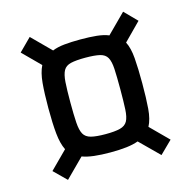

<svg xmlns="http://www.w3.org/2000/svg" viewBox="-103 -795 899 903"><g transform="rotate(-15 346.5 -344.0)"><path d="M119 4 59 -55 143 -139Q127 -171 122 -221.5Q117 -272 117 -345Q117 -417 121.5 -467Q126 -517 142 -549L59 -632L119 -692L209 -602Q233 -612 267 -615.5Q301 -619 346 -619Q391 -619 425 -615.5Q459 -612 483 -602L574 -693L633 -633L550 -549Q566 -518 570 -467.5Q574 -417 574 -345Q574 -272 570 -221.5Q566 -171 549 -139L634 -54L574 5L482 -86Q458 -77 424.5 -73Q391 -69 346 -69Q301 -69 267 -73Q233 -77 209 -86ZM346 -158Q391 -158 416.5 -164.5Q442 -171 452.5 -190Q463 -209 465 -246.5Q467 -284 467 -345Q467 -407 465 -443.5Q463 -480 452.5 -499Q442 -518 416.5 -524Q391 -530 346 -530Q301 -530 275.5 -524Q250 -518 239.5 -499Q229 -480 226.5 -443.5Q224 -407 224 -345Q224 -284 226.5 -246.5Q229 -209 239.5 -190Q250 -171 275.5 -164.5Q301 -158 346 -158Z"/></g></svg>

Font: Saira Thin Medium
Style: Regular
Weight: 500
Version: Version 1.101